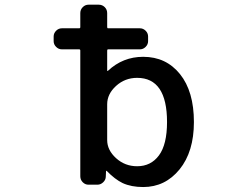

<svg xmlns="http://www.w3.org/2000/svg" viewBox="-20 -793 1040 802"><path d="M238.3 -586.9Q224.6 -586.9 214.4 -597.2Q204.1 -607.4 204.1 -621.1V-640.6Q204.1 -654.3 214.4 -664.6Q224.6 -674.8 238.3 -674.8H310.5Q315.4 -674.8 315.4 -679.7V-738.3Q315.4 -752.9 325.7 -763.2Q335.9 -773.4 349.6 -773.4H392.6Q407.2 -773.4 417.5 -763.2Q427.7 -752.9 427.7 -738.3V-679.7Q427.7 -674.8 431.6 -674.8H564.5Q578.1 -674.8 588.4 -664.6Q598.6 -654.3 598.6 -640.6V-621.1Q598.6 -607.4 588.4 -597.2Q578.1 -586.9 564.5 -586.9H431.6Q427.7 -586.9 427.7 -582V-498Q427.7 -497.1 428.7 -496.6Q429.7 -496.1 430.7 -497.1Q493.2 -555.7 578.1 -555.7Q673.8 -555.7 731.9 -483.4Q790 -411.1 790 -283.2Q790 -159.2 730 -85.4Q669.9 -11.7 578.1 -11.7Q528.3 -11.7 492.2 -28.3Q460 -43.9 425.8 -79.1Q424.8 -80.1 423.8 -79.6Q422.9 -79.1 422.9 -78.1L421.9 -55.7Q421.9 -42 411.1 -31.7Q400.4 -21.5 386.7 -21.5H349.6Q335.9 -21.5 325.7 -31.7Q315.4 -42 315.4 -56.6V-582Q315.4 -586.9 310.5 -586.9ZM427.7 -208Q427.7 -166 464.8 -132.3Q502 -98.6 552.7 -98.6Q610.4 -98.6 644 -144Q677.7 -189.5 677.7 -283.2Q677.7 -467.8 552.7 -467.8Q502 -467.8 464.8 -434.1Q427.7 -400.4 427.7 -357.4Z"/></svg>

Font: Gen Jyuu Gothic L Monospace Medium
Style: Regular
Weight: 500
Designer: [Source Han Sans]
Ryoko NISHIZUKA  (kana & ideographs); Paul D. Hunt (Latin, Greek & Cyrillic); Wenlong ZHANG  (bopomofo
Version: Version 1.002.20150607